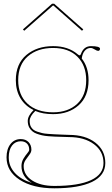

<svg xmlns="http://www.w3.org/2000/svg" viewBox="-20 -770 600 1030"><path d="M109.9 -605 103 -612.3 259.3 -750H270.5L426.8 -612.3L419.9 -605L266.6 -740.2H263.7ZM150.9 211.4Q95.2 178.2 95.2 120.6Q95.2 99.1 105.7 81.5Q116.2 64 126.5 52.2Q136.7 40.5 136.7 33.2Q136.7 12.2 124.5 0Q112.3 -12.2 91.3 -12.2Q62.5 -12.2 44.7 10.7Q26.9 33.7 26.9 74.2Q26.9 121.1 59.1 157Q91.3 192.9 150.9 211.4ZM265.1 -522.5Q346.2 -522.5 397 -478.5Q403.3 -473.1 407.2 -473.1Q411.1 -473.1 414.1 -480Q428.7 -522 467.3 -522.5Q516.6 -522.5 516.6 -508.3Q516.6 -503.4 513.7 -500.2Q510.7 -497.1 506.3 -497.1Q500 -497.1 487.8 -504.9Q475.6 -512.7 466.3 -512.7Q447.8 -512.7 434.8 -497.8Q421.9 -482.9 418.5 -456.1Q455.1 -409.7 455.1 -339.8Q455.1 -252.9 401.9 -205.3Q348.6 -157.7 265.1 -157.7Q209.5 -157.7 169.4 -174.8Q139.2 -145.5 139.2 -121.6Q139.2 -103 145.5 -90.8Q150.4 -81.5 158.7 -74.7Q167 -67.9 180.4 -63.5Q193.8 -59.1 205.6 -56.2Q217.3 -53.2 237.8 -51.8Q258.3 -50.3 271.7 -49.6Q285.2 -48.8 310.8 -47.9Q336.4 -46.9 350.1 -46.4Q438 -46.4 491.5 -4.9Q544.9 36.6 544.9 104.5Q544.9 171.4 473.9 205.8Q402.8 240.2 271.5 240.2Q156.2 240.2 85.7 194.6Q15.1 148.9 15.1 74.2Q15.1 29.8 36.1 2.9Q57.1 -23.9 91.3 -23.9Q117.2 -23.9 132.8 -8.1Q148.4 7.8 148.4 33.2Q148.4 45.9 138.2 59.3Q127.9 72.8 117.4 88.1Q106.9 103.5 106.9 120.6Q106.9 168.5 152.3 198Q197.8 227.5 271.5 227.5Q401.4 227.5 468.3 196.3Q535.2 165 535.2 104.5Q535.2 42 484.1 3.7Q433.1 -34.7 349.6 -34.7Q335.9 -35.2 312.5 -35.9Q289.1 -36.6 274.2 -37.1Q259.3 -37.6 239.3 -39.3Q219.2 -41 205.3 -44.2Q191.4 -47.4 177.2 -52.5Q163.1 -57.6 153.1 -66.2Q143.1 -74.7 136.7 -86.4Q128.9 -101.1 128.9 -121.6Q128.9 -148.4 160.2 -179.7Q114.7 -201.7 89.8 -242.9Q64.9 -284.2 64.9 -339.8Q64.9 -427.2 121.3 -474.9Q177.7 -522.5 265.1 -522.5ZM265.1 -512.7Q181.2 -512.7 129.4 -467.8Q77.6 -422.9 77.6 -339.8Q77.6 -260.3 127.4 -213.9Q177.2 -167.5 265.1 -167.5Q344.7 -167.5 393.6 -212.4Q442.4 -257.3 442.4 -339.8Q442.4 -418.9 395.3 -465.8Q348.1 -512.7 265.1 -512.7Z"/></svg>

Font: ZnikomitNo24
Style: Thin
Weight: 300
Designer: gluk
Foundry: gluk
Version: Version 0.55